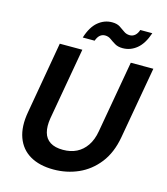

<svg xmlns="http://www.w3.org/2000/svg" viewBox="-130 -998 963 1110"><g transform="rotate(15 351.0 -443.0)"><path d="M294 12Q210 12 153.5 -21Q97 -54 74 -117.5Q51 -181 67 -270L142 -700H277L201 -269Q193 -220 202.5 -184.5Q212 -149 241 -130.5Q270 -112 318 -112Q364 -112 399 -129.5Q434 -147 458 -182Q482 -217 491 -269L567 -700H702L626 -270Q609 -174 560 -111.5Q511 -49 442 -18.5Q373 12 294 12ZM261 -769Q282 -836 319.5 -867Q357 -898 403 -898Q432 -898 450 -886.5Q468 -875 483.5 -863.5Q499 -852 520 -852Q537 -852 550.5 -863.5Q564 -875 571 -897H643Q621 -831 583.5 -800Q546 -769 499 -769Q471 -769 452.5 -780Q434 -791 418.5 -802.5Q403 -814 383 -814Q366 -814 353 -803Q340 -792 332 -769Z"/></g></svg>

Font: DM Sans
Style: Bold Italic
Weight: 700
Italic angle: -10°
Designer: Colophon Foundry, Jonny Pinhorn
Foundry: Colophon Foundry
Version: Version 4.004;gftools[0.9.30]